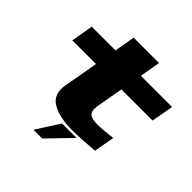

<svg xmlns="http://www.w3.org/2000/svg" viewBox="-233 -928 1313 1313"><g transform="rotate(45 423.5 -271.0)"><path d="M474 9.5Q347 9.5 276.8 -33Q206.5 -75.5 224 -173.5L268.5 -426H39.5L67.5 -586H297L323 -735.5H568.5L542.5 -586H844L815.5 -426H514L480 -233.5Q470.5 -176 492.8 -157.8Q515 -139.5 572.5 -140Q622 -140.5 709.5 -152L683 -2Q552.5 9.5 474 9.5ZM284.2 194.2 391.5 25.7H531.4L368.8 194.2Z"/></g></svg>

Font: Anybody UltraExpanded ExtraBold
Style: Italic
Weight: 800
Width: 9
Italic angle: -10°
Designer: Tyler Finck
Foundry: Etcetera Type Company
Version: Version 1.010; ttfautohint (v1.8.3) -l 8 -r 50 -G 200 -x 14 